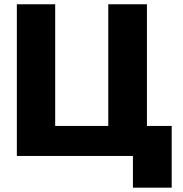

<svg xmlns="http://www.w3.org/2000/svg" viewBox="-20 -720 846 890"><path d="M596.2 2.9H58.1V-700.2H235.8V-136.2H481.9V-700.2H661.1V-136.2H775.9V149.9H596.2Z"/></svg>

Font: LT Superior Black
Style: Regular
Weight: 900
Designer: Daniel Lyons
Foundry: LyonsType
Version: Version 2.005